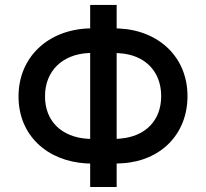

<svg xmlns="http://www.w3.org/2000/svg" viewBox="-20 -747 823 767"><path d="M446 -727.3H340.2V-633.5H334.2C172.9 -627.8 54 -519.9 54 -361.5C54 -207.4 166.9 -103 326.3 -94.1L340.2 -93.8V0H446V-93.8L468.4 -94.8C622.5 -104 729 -211.3 729 -362.9C729 -519.9 613.3 -626.1 454.9 -633.2L446 -633.5ZM159.8 -361.5C159.4 -464.8 230.8 -530.2 333.8 -535.2H340.2V-192.1L327.4 -192.8C226.9 -199.9 159.8 -262.4 159.8 -361.5ZM446 -192.1V-535.2L456 -534.4C555.8 -528.8 623.9 -464.8 623.9 -362.9C623.9 -265.3 560.4 -201.7 461.3 -193.5Z"/></svg>

Font: Margiela Sans Medium
Style: Regular
Weight: 500
Designer: Stefan Endress, Andreas Faust
Version: Version 1.100;FEAKit 1.0